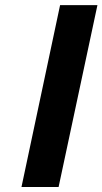

<svg xmlns="http://www.w3.org/2000/svg" viewBox="-20 -743 407 763"><path d="M65.4 0 218.8 -722.7H367.2L212.9 0Z"/></svg>

Font: FreeUniversal
Style: BoldItalic
Weight: 700
Italic angle: -11°
Version: Version 1.001 March 22, 2017